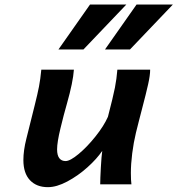

<svg xmlns="http://www.w3.org/2000/svg" viewBox="-20 -793 764 826"><path d="M419.9 -144Q397 -109.9 356.2 -73.2Q315.4 -36.6 269.5 -12.2Q223.6 12.2 186 12.2Q137.2 12.2 108.9 -17.8Q80.6 -47.9 80.6 -104.5Q80.6 -145.5 93.3 -195.8L128.9 -338.4Q141.6 -388.7 147.7 -420.4Q153.8 -452.1 157.7 -493.2H297.9Q294.4 -440.4 268.1 -347.7Q254.4 -300.3 240 -240.5Q225.6 -180.7 225.6 -150.4Q225.6 -125 235.1 -112.5Q244.6 -100.1 262.2 -100.1Q281.7 -100.1 318.4 -130.6Q355 -161.1 390.9 -206.1Q426.8 -251 444.3 -290.5Q466.8 -377 474.4 -415.8Q481.9 -454.6 484.9 -493.2H626Q626 -469.2 617.4 -430.9Q608.9 -392.6 590.8 -323.7Q584.5 -299.3 577.9 -273.9Q571.3 -248.5 564.9 -222.2Q554.7 -179.7 548.8 -133.3Q543 -86.9 543 -48.8Q543 -17.6 545.4 0H411.1Q411.1 -22.9 413.8 -72Q416.5 -121.1 419.9 -144ZM723.6 -773.4 539.1 -580.1H431.6L567.4 -773.4ZM523.4 -773.4 338.9 -580.1H231.4L367.2 -773.4Z"/></svg>

Font: Lesson One
Style: Bold Italic
Weight: 700
Italic angle: -14°
Designer: But Ko, Victor Gaultney, Annie Olsen, Julie Remington, Don Collingsworth, Eric Hays, Becca Hirsbrunner
Version: Version 1.100